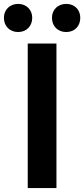

<svg xmlns="http://www.w3.org/2000/svg" viewBox="-51 -963 431 983"><path d="M91 0H238V-740H91ZM42 -799C84 -799 114 -829 114 -872C114 -913 84 -943 42 -943C-1 -943 -31 -913 -31 -872C-31 -829 -1 -799 42 -799ZM288 -799C331 -799 360 -829 360 -872C360 -913 331 -943 288 -943C245 -943 215 -913 215 -872C215 -829 245 -799 288 -799Z"/></svg>

Font: Kinto Sans
Style: Bold
Weight: 700
Designer: Authors: Ryoko NISHIZUKA  (kana & ideographs); Paul D. Hunt (Latin, Greek & Cyrillic); Wenlong ZHANG  (bopomofo); Sandol
Foundry: Adobe Systems Incorporated, ookami Inc.
Version: Version 0.001